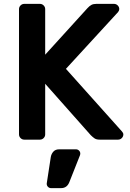

<svg xmlns="http://www.w3.org/2000/svg" viewBox="-20 -720 668 990"><path d="M78 0ZM616 -27Q616 -16 608 -8Q600 0 589 0H494Q477 0 467.5 -6.5Q458 -13 448 -23L213 -288V-27Q213 -16 205 -8Q197 0 186 0H105Q94 0 86 -8Q78 -16 78 -27V-673Q78 -684 86 -692Q94 -700 105 -700H186Q197 -700 205 -692Q213 -684 213 -673V-438L431 -678Q441 -689 451 -694.5Q461 -700 476 -700H568Q579 -700 587 -692Q595 -684 595 -673Q595 -666 589 -658L320 -365L609 -42Q616 -34 616 -27ZM285 50H372Q381 50 387.5 56.5Q394 63 394 72Q394 76 393 79L338 218Q326 250 295 250H243Q234 250 227.5 243.5Q221 237 221 228V226L242 89Q245 73 255.5 61.5Q266 50 285 50Z"/></svg>

Font: Hezaedrus Medium
Style: Regular
Weight: 500
Designer: Hubert & Fischer
Foundry: Hubert & Fischer
Version: Version 1.10;September 3, 2019;FontCreator 11.5.0.2425 64-bi